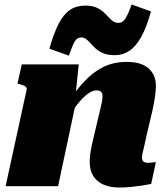

<svg xmlns="http://www.w3.org/2000/svg" viewBox="-20 -830 749 856"><path d="M5 0H239L325 -404L316 -397L331 -543H77L58 -457L67 -455Q78 -452 85.5 -449Q93 -446 96.5 -441.5Q100 -437 99 -431ZM635 -233 660 -339Q667 -372 671 -398.5Q675 -425 675 -448Q675 -496 642.5 -525Q610 -554 545 -554Q486 -554 440 -531Q394 -508 355.5 -466.5Q317 -425 279 -368L278 -298Q302 -336 325 -365Q348 -394 369.5 -410.5Q391 -427 411 -427Q425 -427 431 -420Q437 -413 437 -402Q437 -390 434.5 -376Q432 -362 427 -343L404 -246Q395 -209 389.5 -183.5Q384 -158 382 -140.5Q380 -123 380 -108Q380 -70 396 -45Q412 -20 441.5 -7Q471 6 510 6Q538 6 563.5 3.5Q589 1 612 -2.5Q635 -6 654 -10L675 -107Q671 -107 665.5 -106.5Q660 -106 654 -105Q648 -104 641 -104Q627 -104 620 -109.5Q613 -115 613 -128Q613 -136 616 -149Q619 -162 624 -183Q629 -204 635 -233ZM492 -584Q462 -584 442 -592Q422 -600 408.5 -612Q395 -624 385 -635.5Q375 -647 365 -655Q355 -663 342 -663Q323 -663 312.5 -644Q302 -625 287 -582L200 -613Q220 -682 241.5 -724Q263 -766 291.5 -785.5Q320 -805 360 -805Q389 -805 408 -797Q427 -789 440 -777.5Q453 -766 463 -754.5Q473 -743 483.5 -735.5Q494 -728 509 -728Q521 -728 530 -736.5Q539 -745 548 -763.5Q557 -782 567 -810L653 -779Q634 -709 610 -666Q586 -623 557 -603.5Q528 -584 492 -584Z"/></svg>

Font: Roboto Serif Black
Style: Italic
Weight: 900
Italic angle: -10°
Version: Version 1.008